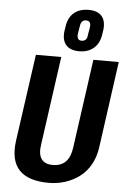

<svg xmlns="http://www.w3.org/2000/svg" viewBox="-64 -1022 712 1078"><g transform="rotate(5 292.5 -483.5)"><path d="M252 10Q136 10 85 -44.5Q34 -99 49 -210L118 -700H261L191 -199Q183 -146 202 -119Q221 -92 266 -92Q358 -92 372 -199L442 -700H585L517 -210Q509 -157 486 -116Q463 -75 427.5 -47.5Q392 -20 347 -5Q302 10 252 10ZM358 -741Q307 -741 283.5 -768.5Q260 -796 266 -846L270 -872Q277 -923 308.5 -950Q340 -977 391 -977Q442 -977 465.5 -950Q489 -923 483 -872L479 -846Q472 -796 440 -768.5Q408 -741 358 -741ZM367 -801Q381 -801 389.5 -809.5Q398 -818 399 -835L407 -883Q409 -900 402.5 -908.5Q396 -917 382 -917Q369 -917 360.5 -908.5Q352 -900 350 -883L342 -835Q341 -818 347 -809.5Q353 -801 367 -801Z"/></g></svg>

Font: Pathway Extreme Condensed
Style: Bold Italic
Weight: 700
Width: 3
Italic angle: -8°
Version: Version 1.001;gftools[0.9.26]